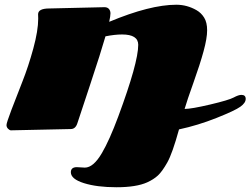

<svg xmlns="http://www.w3.org/2000/svg" viewBox="-20 -538 1053 807"><path d="M994.6 -139.2Q1012.7 -139.2 1012.7 -122.3Q1012.7 -105.5 990.2 -89.4Q967.8 -73.2 889.9 -42.2Q812 -11.2 732.4 5.9Q704.6 106.9 683.1 145Q661.6 183.1 643.6 199.7Q625.5 216.3 598.6 228.5Q552.7 249 470 249Q387.2 249 332.5 231.7Q277.8 214.4 277.8 186Q277.8 164.6 303.2 164.6L336.4 166.5Q372.6 166.5 408.2 105.5Q439.5 52.7 477.1 -48.3Q561 -274.4 561 -349.6Q561 -393.1 493.2 -393.1Q462.4 -393.1 423.3 -385.3Q404.8 -320.3 357.7 -178.5Q310.5 -36.6 305.2 -20Q297.4 4.4 277.3 4.4L25.9 9.8Q20.5 9.8 13.9 3.2Q7.3 -3.4 7.3 -12.5Q7.3 -21.5 28.1 -76.4Q48.8 -131.3 74 -194.6Q99.1 -257.8 119.9 -333.7Q140.6 -409.7 140.6 -459.5L140.1 -478Q140.1 -502.4 187.5 -502.4L418.9 -507.8Q431.6 -507.8 438 -500.2Q444.3 -492.7 444.3 -481.7Q444.3 -470.7 439 -446.3Q610.8 -518.1 721.2 -518.1Q766.1 -518.1 806.2 -495.1Q825.7 -483.9 838.1 -463.9Q850.6 -443.8 850.6 -410.6Q850.6 -377.4 835.7 -322.8Q820.8 -268.1 793.5 -191.7Q766.1 -115.2 755.9 -80.1Q784.2 -80.1 863 -98.6Q941.9 -117.2 962.2 -128.2Q982.4 -139.2 994.6 -139.2Z"/></svg>

Font: Sonsie One
Style: Regular
Weight: 400
Designer: Riccardo De Franceschi
Foundry: Sorkin Type Co
Version: Version 1.003